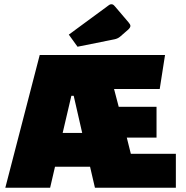

<svg xmlns="http://www.w3.org/2000/svg" viewBox="-20 -884 878 904"><path d="M5 0ZM167 -625H757L732 -465H517L539 -381H717V-236H577L596 -160H808V0H427L404 -99H239L216 0H5ZM367 -258 327 -433H316L275 -258ZM304 -721 493 -860Q498 -864 504 -864Q509 -864 512.5 -862Q516 -860 522 -853L585 -779Q594 -769 594 -762Q594 -754 583 -744L545 -711Q534 -702 519 -699L345 -664Z"/></svg>

Font: Changa Black
Style: Regular
Weight: 900
Designer: Eduardo Rodriguez Tunni
Foundry: Eduardo Rodriguez Tunni
Version: Version 2.001; ttfautohint (v1.5.10-5e6f)